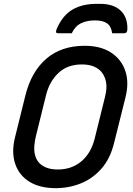

<svg xmlns="http://www.w3.org/2000/svg" viewBox="-20 -958 690 998"><path d="M353 -785H284Q274 -785 272 -789.5Q270 -794 274 -806Q305 -878 356.5 -908Q408 -938 481 -938H501Q570 -938 607 -903Q644 -868 642 -806Q642 -785 625 -785H563Q558 -822 536 -837Q514 -852 473 -852Q433 -852 402 -837.5Q371 -823 353 -785ZM420 -720Q502 -720 556 -685.5Q610 -651 631 -590.5Q652 -530 632 -451L573 -215Q553 -133 507 -81Q461 -29 399.5 -4.5Q338 20 270 20Q186 20 132 -14Q78 -48 58.5 -108Q39 -168 58 -244L112 -462Q143 -586 221 -653Q299 -720 420 -720ZM167 -252Q154 -197 159.5 -164Q165 -131 184 -111Q199 -95 223 -86Q247 -77 281 -77Q352 -77 402.5 -119Q453 -161 472 -237L526 -455Q538 -503 530.5 -535.5Q523 -568 503 -589Q487 -605 463.5 -614Q440 -623 405 -623Q330 -623 283 -578Q236 -533 219 -462Z"/></svg>

Font: Recursive Sn Lnr St Med
Style: Italic
Weight: 500
Italic angle: -15°
Version: Version 1.079;hotconv 1.0.112;makeotfexe 2.5.65598; ttfautoh